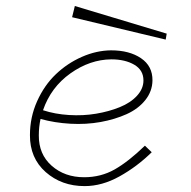

<svg xmlns="http://www.w3.org/2000/svg" viewBox="-20 -612 640 645"><path d="M231.4 -591.8 540 -499 536.6 -479 222.2 -554.2ZM353 -442.9Q414.6 -442.9 453.6 -416.5Q492.7 -390.1 492.2 -341.8Q491.7 -305.2 468 -275.6Q444.3 -246.1 405.3 -228.5Q366.2 -210.9 317.9 -202.1Q269.5 -193.4 216.8 -196.3Q164.1 -199.2 116.2 -212.4Q110.4 -186 110.4 -157.2Q109.9 -93.8 153.6 -55.2Q197.3 -16.6 262.7 -16.6Q318.8 -16.6 365 -42.7Q411.1 -68.8 466.8 -122.6L489.7 -100.6Q440.4 -52.2 381.6 -19.5Q322.8 13.2 264.2 13.2Q187 13.2 133.5 -33.9Q80.1 -81.1 80.6 -158.2Q80.6 -218.3 104.7 -272Q128.9 -325.7 167.5 -362.5Q206.1 -399.4 254.9 -420.9Q303.7 -442.4 353 -442.9ZM124.5 -241.7Q164.6 -228.5 211.9 -225.6Q259.3 -222.7 302.7 -230Q346.2 -237.3 382.3 -252Q418.5 -266.6 440.2 -290.3Q461.9 -314 461.9 -341.8Q461.9 -376.5 431.2 -394.5Q400.4 -412.6 354 -412.6Q282.2 -412.1 216.6 -365.5Q150.9 -318.8 124.5 -241.7Z"/></svg>

Font: Compagnon Light Italic
Style: Regular
Weight: 400
Italic angle: -12°
Designer: Valentin Papon
Foundry: Velvetyne Type Foundry
Version: Version 1.000;PS 001.000;hotconv 1.0.88;makeotf.lib2.5.64775